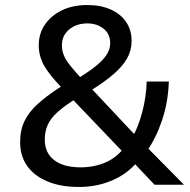

<svg xmlns="http://www.w3.org/2000/svg" viewBox="-20 -734 757 763"><path d="M294 9Q221 9 168.5 -13Q116 -35 88 -74.5Q60 -114 60 -169Q60 -218 78 -254Q96 -290 128.5 -319.5Q161 -349 203 -377L240 -402L228 -383Q178 -434 156 -472Q134 -510 134 -554Q134 -601 159 -637Q184 -673 227 -693.5Q270 -714 327 -714Q380 -714 419.5 -696.5Q459 -679 481 -647Q503 -615 503 -571Q503 -534 485 -502Q467 -470 431.5 -439.5Q396 -409 342 -375L333 -393L520 -194L507 -191Q529 -228 545 -287.5Q561 -347 563 -410H651Q648 -327 624 -256Q600 -185 564 -134L555 -158L711 0H594L507 -92H527Q485 -42 424.5 -16.5Q364 9 294 9ZM300 -69Q355 -69 400.5 -89Q446 -109 475 -150L476 -122L257 -351H297L265 -331Q230 -308 206 -286Q182 -264 170 -238.5Q158 -213 158 -179Q158 -126 195.5 -97.5Q233 -69 300 -69ZM327 -641Q284 -641 255 -617Q226 -593 226 -554Q226 -533 234 -513.5Q242 -494 260.5 -471.5Q279 -449 308 -417L289 -422Q333 -449 361.5 -472Q390 -495 404 -517Q418 -539 418 -562Q418 -599 391.5 -620Q365 -641 327 -641Z"/></svg>

Font: Nunito Sans 7pt Medium
Style: Regular
Weight: 500
Designer: Vernon Adams
Foundry: Vernon Adams
Version: Version 3.101;gftools[0.9.27]